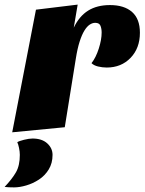

<svg xmlns="http://www.w3.org/2000/svg" viewBox="-64 -552 627 833"><path d="M-11 22 92 -510 273 -532 256 -432Q280 -482 318.5 -506Q357 -530 413 -530Q475 -530 509 -500Q543 -470 543 -410Q543 -343 502.5 -301Q462 -259 399 -259Q380 -259 361.5 -263.5Q343 -268 333 -278Q352 -302 364.5 -341Q377 -380 377 -411Q377 -427 372 -440Q367 -453 349 -453Q337 -453 325 -445Q313 -437 302 -419Q291 -401 281.5 -371.5Q272 -342 265 -298L217 0ZM-3 261Q-12 261 -25.5 260.5Q-39 260 -44 259Q-11 224 5.5 195Q22 166 22 120Q22 106 18.5 89.5Q15 73 11 65Q18 60 40 54.5Q62 49 77 49Q118 49 141 70Q164 91 164 120Q164 156 147.5 183Q131 210 105 227Q79 244 50 252.5Q21 261 -3 261Z"/></svg>

Font: Sansita Swashed Light Black
Style: Regular
Weight: 900
Version: Version 1.003